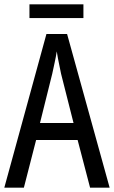

<svg xmlns="http://www.w3.org/2000/svg" viewBox="-20 -873 530 893"><path d="M399 0 341 -222H148L91 0H0L196 -715H292L490 0ZM264 -530Q261 -546 257 -564.5Q253 -583 249.5 -601.5Q246 -620 244 -634Q240 -608 234 -581Q228 -554 223 -530L166 -301H322ZM368 -853V-789H117V-853Z"/></svg>

Font: Noto Sans Display Condensed
Style: Regular
Weight: 400
Width: 3
Designer: Monotype Design Team
Foundry: Monotype Imaging Inc.
Version: Version 2.003